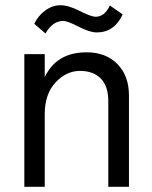

<svg xmlns="http://www.w3.org/2000/svg" viewBox="-20 -714 580 734"><path d="M222 -634Q181 -634 154 -586L111 -623Q125 -653 152.5 -673.5Q180 -694 211 -694Q242 -694 285 -672Q328 -650 346 -650Q380 -650 400 -693L449 -659Q417 -590 350 -590Q323 -590 280.5 -612Q238 -634 222 -634ZM473 0H394V-328Q394 -384 365.5 -413.5Q337 -443 285.5 -443Q234 -443 192.5 -399Q151 -355 151 -277V0H73V-507H151V-419Q196 -514 311 -514Q385 -514 429 -469Q473 -424 473 -349Z"/></svg>

Font: Hind Madurai
Style: Regular
Weight: 400
Designer: Jyotish Sonowal
Foundry: Indian Type Foundry
Version: Version 0.702;PS 1.0;hotconv 1.0.81;makeotf.lib2.5.63406